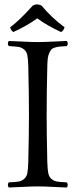

<svg xmlns="http://www.w3.org/2000/svg" viewBox="-20 -833 343 858"><path d="M165.5 -808.1Q209.5 -754.9 268.6 -710.9Q263.2 -694.3 252.4 -689.9Q188.5 -719.7 146.5 -751Q99.1 -716.8 39.6 -689.9Q28.3 -697.3 25.4 -710.9Q67.4 -742.2 126.5 -808.1Q144.5 -818.8 165.5 -808.1ZM191.4 -108.9Q192.4 -76.7 195.6 -59.8Q198.7 -43 210 -33.4Q221.2 -23.9 234.9 -21.7Q248.5 -19.5 278.3 -18.1Q282.7 -13.7 282.7 -6.6Q282.7 0.5 278.3 4.9Q256.8 4.4 216.8 2.2Q176.8 0 149.4 0Q121.6 0 80.8 2.2Q40 4.4 19.5 4.9Q15.1 0.5 15.1 -6.6Q15.1 -13.7 19.5 -18.1Q49.3 -19.5 63 -21.7Q76.7 -23.9 87.9 -33.4Q99.1 -43 102.3 -59.8Q105.5 -76.7 106.4 -108.9Q109.4 -233.4 109.4 -320.8Q109.4 -411.6 106.4 -536.1Q105.5 -568.4 102.3 -585.2Q99.1 -602.1 87.9 -611.6Q76.7 -621.1 63 -623.3Q49.3 -625.5 19.5 -627Q15.1 -631.3 15.1 -638.4Q15.1 -645.5 19.5 -649.9Q41 -649.4 81.1 -647.2Q121.1 -645 148.4 -645Q176.3 -645 217 -647.2Q257.8 -649.4 278.3 -649.9Q282.7 -645.5 282.7 -638.4Q282.7 -631.3 278.3 -627Q258.3 -626 247.6 -625Q236.8 -624 225.6 -620.6Q214.4 -617.2 209.5 -611.8Q204.6 -606.4 200 -595.9Q195.3 -585.4 193.4 -571.3Q191.9 -558.1 191.4 -536.1Q188.5 -423.3 188.5 -319.8Q188.5 -232.4 191.4 -108.9Z"/></svg>

Font: Linux Libertine Display G
Style: Regular
Weight: 400
Designer: Philipp H. Poll
Foundry: Philipp H. Poll
Version: Version 5.0.9